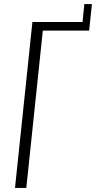

<svg xmlns="http://www.w3.org/2000/svg" viewBox="-20 -917 469 937"><path d="M53.2 0 138.2 -809.6H382.8L391.6 -897H428.7L415 -767.6H189L108.4 0Z"/></svg>

Font: Oswald
Style: Extra-Light
Weight: 200
Designer: Vernon Adams
Foundry: Vernon Adams
Version: 3.0; ttfautohint (v0.94.23-7a4d-dirty) -l 8 -r 50 -G 200 -x 